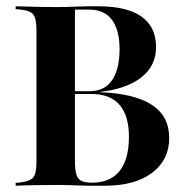

<svg xmlns="http://www.w3.org/2000/svg" viewBox="-20 -591 585 611"><path d="M259.7 0Q244.4 0 218.1 -1.2Q191.9 -2.4 159.7 -2.4Q132.3 -2.4 107.3 -2Q82.3 -1.6 62.5 -1.2Q42.7 -0.8 29.8 0V-8.9L46 -10.5Q66.9 -13.7 77.4 -19.4Q87.9 -25 91.9 -38.7Q96 -52.4 96 -78.2V-492.7Q96 -518.5 91.9 -532.3Q87.9 -546 77.4 -552Q66.9 -558.1 46 -560.5L29.8 -562.1V-571Q42.7 -571 62.5 -570.2Q82.3 -569.4 107.3 -569Q132.3 -568.5 159.7 -568.5Q191.9 -568.5 218.1 -569.8Q244.4 -571 259.7 -571H292.7Q383.9 -571 430.2 -538.3Q476.6 -505.6 476.6 -441.1Q476.6 -381.5 429.8 -344.8Q383.1 -308.1 297.6 -298.4V-297.6Q408.1 -293.5 463.3 -257.3Q518.5 -221 518.5 -151.6Q518.5 -82.3 464.1 -41.1Q409.7 0 314.5 0ZM273.4 -9.7Q330.6 -9.7 360.5 -46.8Q390.3 -83.9 390.3 -155.6Q390.3 -222.6 360.5 -257.3Q330.6 -291.9 271 -291.9H185.5V-300.8H266.1Q312.1 -300.8 336.3 -335.5Q360.5 -370.2 360.5 -434.7Q360.5 -495.2 336.3 -527.8Q312.1 -560.5 262.9 -560.5H218.5V-78.2Q218.5 -50.8 223 -35.9Q227.4 -21 239.1 -15.3Q250.8 -9.7 273.4 -9.7Z"/></svg>

Font: Playfair 144pt SemiCondensed
Style: Bold
Weight: 700
Width: 4
Designer: Claus Eggers Sørensen
Foundry: Claus Eggers Sørensen
Version: Version 2.203